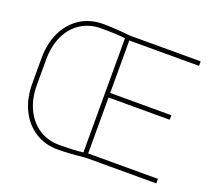

<svg xmlns="http://www.w3.org/2000/svg" viewBox="-123 -881 1161 1051"><g transform="rotate(20 457.5 -355.5)"><path d="M879.4 -26.4V0H469.2Q372.1 10.3 308.1 10.3Q233.9 10.3 176.3 -26.6Q118.7 -63.5 86.7 -129.6Q54.7 -195.8 54.7 -281.2V-429.7Q54.7 -515.1 86.4 -581.1Q118.2 -647 175.5 -683.8Q232.9 -720.7 307.1 -720.7Q374 -720.7 469.2 -710.9H879.4V-684.6H473.1V-378.9H829.6V-352.5H473.1V-26.4ZM81.1 -281.2Q81.1 -204.6 109.4 -144.3Q137.7 -84 189.2 -50Q240.7 -16.1 308.1 -16.1Q389.6 -16.1 446.8 -22.9V-688Q396.5 -694.3 307.1 -694.3Q239.3 -694.3 188 -661.4Q136.7 -628.4 108.9 -568.6Q81.1 -508.8 81.1 -430.7Z"/></g></svg>

Font: Mardoto Thin
Style: Regular
Weight: 250
Designer: Christian Robertson, Vahan Hovhannisyan
Foundry: Google
Version: Version 1.000